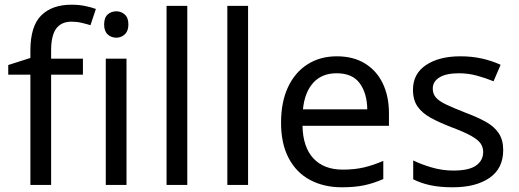

<svg xmlns="http://www.w3.org/2000/svg" viewBox="-20 -785 2201 815"><path d="M332 -468H197V0H109V-468H15V-509L109 -539V-570Q109 -674 155 -719.5Q201 -765 283 -765Q315 -765 341.5 -759.5Q368 -754 387 -747L364 -678Q348 -683 327 -688Q306 -693 284 -693Q240 -693 218.5 -663.5Q197 -634 197 -571V-536H332Z M474 -737Q494 -737 509.5 -723.5Q525 -710 525 -681Q525 -653 509.5 -639Q494 -625 474 -625Q452 -625 437 -639Q422 -653 422 -681Q422 -710 437 -723.5Q452 -737 474 -737ZM517 -536V0H429V-536Z M775 0H687V-760H775Z M1033 0H945V-760H1033Z M1410 -546Q1479 -546 1528.5 -516Q1578 -486 1604.5 -431.5Q1631 -377 1631 -304V-251H1264Q1266 -160 1310.5 -112.5Q1355 -65 1435 -65Q1486 -65 1525.5 -74.5Q1565 -84 1607 -102V-25Q1566 -7 1526 1.5Q1486 10 1431 10Q1355 10 1296.5 -21Q1238 -52 1205.5 -113.5Q1173 -175 1173 -264Q1173 -352 1202.5 -415Q1232 -478 1285.5 -512Q1339 -546 1410 -546ZM1409 -474Q1346 -474 1309.5 -433.5Q1273 -393 1266 -321H1539Q1538 -389 1507 -431.5Q1476 -474 1409 -474Z M2116 -148Q2116 -70 2058 -30Q2000 10 1902 10Q1846 10 1805.5 1Q1765 -8 1734 -24V-104Q1766 -88 1811.5 -74.5Q1857 -61 1904 -61Q1971 -61 2001 -82.5Q2031 -104 2031 -140Q2031 -160 2020 -176Q2009 -192 1980.5 -208Q1952 -224 1899 -244Q1847 -264 1810 -284Q1773 -304 1753 -332Q1733 -360 1733 -404Q1733 -472 1788.5 -509Q1844 -546 1934 -546Q1983 -546 2025.5 -536.5Q2068 -527 2105 -510L2075 -440Q2041 -454 2004 -464Q1967 -474 1928 -474Q1874 -474 1845.5 -456.5Q1817 -439 1817 -409Q1817 -387 1830 -371.5Q1843 -356 1873.5 -341.5Q1904 -327 1955 -307Q2006 -288 2042 -268Q2078 -248 2097 -219.5Q2116 -191 2116 -148Z"/></svg>

Font: Noto Sans Nabataean
Style: Regular
Weight: 400
Designer: Monotype Design Team
Foundry: Monotype Imaging Inc.
Version: Version 2.001; ttfautohint (v1.8.4.7-5d5b)